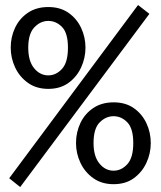

<svg xmlns="http://www.w3.org/2000/svg" viewBox="-20 -743 655 781"><path d="M541.5 -722.6 587.7 -686.7 62.1 17.9 17.4 -17.9ZM176.4 -714.4Q225.1 -714.4 258.7 -690.8Q292.3 -667.2 310 -629.5Q327.7 -591.8 327.7 -549.2Q327.7 -507.2 310 -468.7Q292.3 -430.3 258.7 -405.9Q225.1 -381.5 176.4 -381.5Q128.2 -381.5 93.8 -405.9Q59.5 -430.3 41.5 -468.7Q23.6 -507.2 23.6 -549.2Q23.6 -592.8 41.5 -630.5Q59.5 -668.2 93.8 -691.3Q128.2 -714.4 176.4 -714.4ZM176.4 -657.9Q144.6 -657.9 119.7 -631.8Q94.9 -605.6 94.9 -549.2Q94.9 -494.9 118.7 -465.6Q142.6 -436.4 176.4 -436.4Q208.2 -436.4 232.3 -462.8Q256.4 -489.2 256.4 -549.2Q256.4 -608.7 232.3 -633.3Q208.2 -657.9 176.4 -657.9ZM442.1 -326.7Q490.8 -326.7 524.4 -303.1Q557.9 -279.5 575.6 -241.8Q593.3 -204.1 593.3 -161Q593.3 -119 575.6 -80.8Q557.9 -42.6 524.4 -18.2Q490.8 6.2 442.1 6.2Q393.8 6.2 359.5 -18.2Q325.1 -42.6 307.2 -80.8Q289.2 -119 289.2 -161Q289.2 -205.1 307.2 -242.8Q325.1 -280.5 359.5 -303.6Q393.8 -326.7 442.1 -326.7ZM442.1 -270.3Q410.3 -270.3 385.4 -245.1Q360.5 -220 360.5 -161Q360.5 -107.2 384.4 -77.9Q408.2 -48.7 442.1 -48.7Q473.8 -48.7 497.9 -75.1Q522.1 -101.5 522.1 -161Q522.1 -220.5 497.9 -245.4Q473.8 -270.3 442.1 -270.3Z"/></svg>

Font: Fira Code Light
Style: Regular
Weight: 300
Monospace: yes
Designer: Carrois Corporate, Edenspiekermann AG, Nikita Prokopov
Foundry: Carrois Corporate, Edenspiekermann AG, Nikita Prokopov
Version: Version 6.000; ttfautohint (v1.8.2) -l 8 -r 50 -G 200 -x 14 